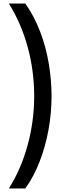

<svg xmlns="http://www.w3.org/2000/svg" viewBox="-20 -871 367 1084"><path d="M271 -327Q271 -233 254 -139Q237 -45 204 40.5Q171 126 123 193H30Q99 84 136 -51.5Q173 -187 173 -328Q173 -469 137 -603Q101 -737 30 -851H123Q173 -780 206 -694Q239 -608 255 -514.5Q271 -421 271 -327Z"/></svg>

Font: Noto Sans Tamil UI SemiCondensed Medium
Style: Regular
Weight: 500
Width: 4
Designer: Jelle Bosma - Monotype Design Team
Foundry: Monotype Imaging Inc.
Version: Version 2.004; ttfautohint (v1.8.4.7-5d5b)